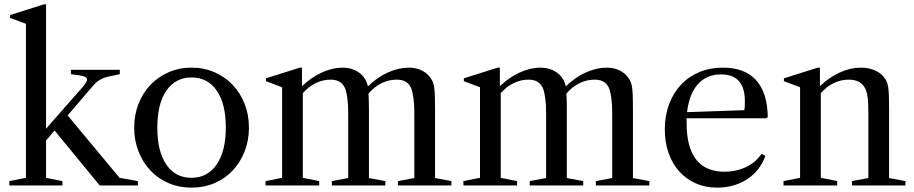

<svg xmlns="http://www.w3.org/2000/svg" viewBox="-20 -850 4191 880"><path d="M305 -530V-510C334.3 -506.7 354 -503.3 364 -500C374 -496.7 379 -492 379 -486C379 -478 372 -466 358 -450L191 -260V-830H181L26 -781V-768L99 -741V-35L23 -20V0H266V-20L191 -35V-206L230 -252L437 0H612V-20L528 -35L290 -321L403 -453C410.3 -461.7 417.3 -468.8 424 -474.5C430.7 -480.2 438.3 -485 447 -489C455.7 -493 466.5 -496.5 479.5 -499.5C492.5 -502.5 509 -506 529 -510V-530Z M858 -540C820 -540 785 -533 753 -519C721 -505 693.3 -485.8 670 -461.5C646.7 -437.2 628.3 -408.2 615 -374.5C601.7 -340.8 595 -304.3 595 -265C595 -225.7 601.7 -189.2 615 -155.5C628.3 -121.8 646.7 -92.7 670 -68C693.3 -43.3 721 -24.2 753 -10.5C785 3.2 820 10 858 10C896 10 931 3.2 963 -10.5C995 -24.2 1022.7 -43.3 1046 -68C1069.3 -92.7 1087.7 -121.8 1101 -155.5C1114.3 -189.2 1121 -225.7 1121 -265C1121 -304.3 1114.3 -340.8 1101 -374.5C1087.7 -408.2 1069.3 -437.2 1046 -461.5C1022.7 -485.8 995 -505 963 -519C931 -533 896 -540 858 -540ZM701 -265C701 -337.7 714.8 -394.2 742.5 -434.5C770.2 -474.8 808.7 -495 858 -495C907.3 -495 945.8 -474.8 973.5 -434.5C1001.2 -394.2 1015 -338 1015 -266C1015 -193.3 1001 -136.7 973 -96C945 -55.3 906.3 -35 857 -35C808.3 -35 770.2 -55.2 742.5 -95.5C714.8 -135.8 701 -192.3 701 -265Z M1443 -20 1368 -35V-423C1385.3 -443 1405 -458.3 1427 -469C1449 -479.7 1472 -485 1496 -485C1530.7 -485 1553.3 -469.7 1564 -439C1567.3 -427.7 1570.2 -413.5 1572.5 -396.5C1574.8 -379.5 1576 -356.7 1576 -328V-34L1501 -20V0H1746V-20L1671 -34V-338C1671 -356.7 1670.8 -372.7 1670.5 -386C1670.2 -399.3 1669.7 -411 1669 -421C1686.3 -441.7 1706.2 -457.5 1728.5 -468.5C1750.8 -479.5 1774.3 -485 1799 -485C1834.3 -485 1857 -469.7 1867 -439C1870.3 -427.7 1873.2 -413.5 1875.5 -396.5C1877.8 -379.5 1879 -356.7 1879 -328V-34L1804 -20V0H2049V-20L1974 -34V-338C1974 -362 1973.8 -381.8 1973.5 -397.5C1973.2 -413.2 1972.5 -426.3 1971.5 -437C1970.5 -447.7 1969.2 -456.2 1967.5 -462.5C1965.8 -468.8 1963.7 -474.7 1961 -480C1951.7 -498.7 1937.7 -513.3 1919 -524C1900.3 -534.7 1879 -540 1855 -540C1823 -540 1790.7 -532.7 1758 -518C1725.3 -503.3 1694.7 -482 1666 -454C1663.3 -468 1658.3 -480.3 1651 -491C1643.7 -501.7 1634.8 -510.7 1624.5 -518C1614.2 -525.3 1602.7 -530.8 1590 -534.5C1577.3 -538.2 1564.7 -540 1552 -540C1520 -540 1487.8 -532.7 1455.5 -518C1423.2 -503.3 1392.7 -482.3 1364 -455V-540H1354L1199 -491V-478L1273 -450V-35L1197 -20V0H1443Z M2350 -20 2275 -35V-423C2292.3 -443 2312 -458.3 2334 -469C2356 -479.7 2379 -485 2403 -485C2437.7 -485 2460.3 -469.7 2471 -439C2474.3 -427.7 2477.2 -413.5 2479.5 -396.5C2481.8 -379.5 2483 -356.7 2483 -328V-34L2408 -20V0H2653V-20L2578 -34V-338C2578 -356.7 2577.8 -372.7 2577.5 -386C2577.2 -399.3 2576.7 -411 2576 -421C2593.3 -441.7 2613.2 -457.5 2635.5 -468.5C2657.8 -479.5 2681.3 -485 2706 -485C2741.3 -485 2764 -469.7 2774 -439C2777.3 -427.7 2780.2 -413.5 2782.5 -396.5C2784.8 -379.5 2786 -356.7 2786 -328V-34L2711 -20V0H2956V-20L2881 -34V-338C2881 -362 2880.8 -381.8 2880.5 -397.5C2880.2 -413.2 2879.5 -426.3 2878.5 -437C2877.5 -447.7 2876.2 -456.2 2874.5 -462.5C2872.8 -468.8 2870.7 -474.7 2868 -480C2858.7 -498.7 2844.7 -513.3 2826 -524C2807.3 -534.7 2786 -540 2762 -540C2730 -540 2697.7 -532.7 2665 -518C2632.3 -503.3 2601.7 -482 2573 -454C2570.3 -468 2565.3 -480.3 2558 -491C2550.7 -501.7 2541.8 -510.7 2531.5 -518C2521.2 -525.3 2509.7 -530.8 2497 -534.5C2484.3 -538.2 2471.7 -540 2459 -540C2427 -540 2394.8 -532.7 2362.5 -518C2330.2 -503.3 2299.7 -482.3 2271 -455V-540H2261L2106 -491V-478L2180 -450V-35L2104 -20V0H2350Z M3492 -308 3499 -314C3497.7 -388.7 3479.7 -445 3445 -483C3410.3 -521 3360 -540 3294 -540C3254 -540 3217.7 -533.2 3185 -519.5C3152.3 -505.8 3124.3 -486.5 3101 -461.5C3077.7 -436.5 3059.5 -406.7 3046.5 -372C3033.5 -337.3 3027 -299 3027 -257C3027 -217 3032.8 -180.7 3044.5 -148C3056.2 -115.3 3072.5 -87.3 3093.5 -64C3114.5 -40.7 3139.7 -22.5 3169 -9.5C3198.3 3.5 3231 10 3267 10C3316.3 10 3360.2 -1.7 3398.5 -25C3436.8 -48.3 3464.7 -80.3 3482 -121L3488 -135L3471 -145L3459 -130C3441.7 -108.7 3419 -92.2 3391 -80.5C3363 -68.8 3332.7 -63 3300 -63C3242.7 -63 3199.5 -81.7 3170.5 -119C3141.5 -156.3 3127 -211.7 3127 -285V-308ZM3285 -509C3357.7 -509 3394 -468 3394 -386C3394 -378 3393.8 -370.2 3393.5 -362.5C3393.2 -354.8 3392.3 -349 3391 -345L3129 -336C3135.7 -392 3152.3 -434.8 3179 -464.5C3205.7 -494.2 3241 -509 3285 -509Z M3817 -20 3742 -35V-423C3759.3 -443 3779 -458.3 3801 -469C3823 -479.7 3846 -485 3870 -485C3909.3 -485 3935.3 -469.7 3948 -439C3952.7 -427.7 3955.8 -413.5 3957.5 -396.5C3959.2 -379.5 3960 -356.7 3960 -328V-34L3885 -20V0H4130V-20L4055 -34V-338C4055 -362 4054.8 -381.8 4054.5 -397.5C4054.2 -413.2 4053.5 -426.3 4052.5 -437C4051.5 -447.7 4050.2 -456.2 4048.5 -462.5C4046.8 -468.8 4044.7 -474.7 4042 -480C4032.7 -498.7 4017.7 -513.3 3997 -524C3976.3 -534.7 3952.7 -540 3926 -540C3894 -540 3861.8 -532.7 3829.5 -518C3797.2 -503.3 3766.7 -482.3 3738 -455V-540H3728L3573 -491V-478L3647 -450V-35L3571 -20V0H3817Z"/></svg>

Font: Libre Caslon Text
Style: Regular
Weight: 400
Designer: Pablo Impallari, Rodrigo Fuenzalida
Foundry: Pablo Impallari, Rodrigo Fuenzalida
Version: Version 1.000; ttfautohint (v0.93) -l 8 -r 50 -G 200 -x 14 -